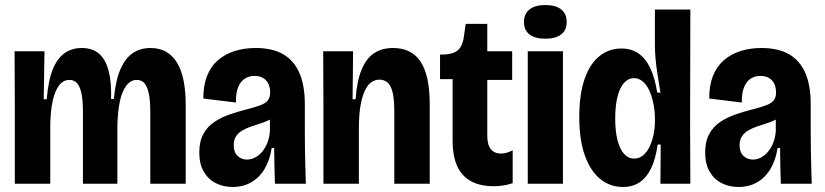

<svg xmlns="http://www.w3.org/2000/svg" viewBox="-20 -731 3281 764"><path d="M39 0V-303L38 -527H157L154 -336H166Q172 -411 190 -455Q208 -499 237 -519.5Q266 -540 305 -540Q348 -540 374 -517.5Q400 -495 412 -450Q424 -405 422 -337H433Q440 -411 459 -455Q478 -499 508 -519.5Q538 -540 579 -540Q615 -540 641 -525Q667 -510 684.5 -481.5Q702 -453 710.5 -410.5Q719 -368 719 -312V0H578V-287Q578 -329 572.5 -357Q567 -385 555.5 -399Q544 -413 524 -413Q500 -413 482.5 -390Q465 -367 456.5 -325.5Q448 -284 447 -225V0H310V-288Q310 -330 304.5 -357.5Q299 -385 287.5 -399Q276 -413 256 -413Q232 -413 215 -391Q198 -369 189 -326.5Q180 -284 180 -222V0Z M905 13Q869 13 839 -2Q809 -17 791 -47.5Q773 -78 773 -124Q773 -168 789 -197.5Q805 -227 832.5 -245.5Q860 -264 893.5 -275.5Q927 -287 962 -296Q998 -305 1018 -313Q1038 -321 1046.5 -332.5Q1055 -344 1055 -363Q1055 -394 1038.5 -411.5Q1022 -429 992 -429Q971 -429 954 -418Q937 -407 927.5 -383.5Q918 -360 919 -323L789 -339Q789 -391 804 -429Q819 -467 847.5 -491.5Q876 -516 914 -528Q952 -540 997 -540Q1064 -540 1107 -515Q1150 -490 1171.5 -440.5Q1193 -391 1193 -316V-203Q1193 -170 1193.5 -135.5Q1194 -101 1195 -67Q1196 -33 1197 0H1074Q1073 -35 1072 -70Q1071 -105 1071 -142H1061Q1054 -95 1033.5 -60Q1013 -25 980.5 -6Q948 13 905 13ZM963 -96Q979 -96 994.5 -104Q1010 -112 1022.5 -126.5Q1035 -141 1043.5 -162Q1052 -183 1054 -209V-270L1080 -276Q1070 -263 1053 -254.5Q1036 -246 1017 -240Q998 -234 979 -227.5Q960 -221 944.5 -212Q929 -203 919.5 -189Q910 -175 910 -153Q910 -125 925.5 -110.5Q941 -96 963 -96Z M1267 0V-307L1266 -527H1385L1383 -336H1395Q1400 -408 1418.5 -453Q1437 -498 1468 -519Q1499 -540 1544 -540Q1618 -540 1654 -485Q1690 -430 1690 -316V0H1549V-291Q1549 -355 1535 -384.5Q1521 -414 1490 -414Q1462 -414 1444 -390.5Q1426 -367 1417 -324Q1408 -281 1408 -220V0Z M1944 10Q1864 10 1822.5 -34.5Q1781 -79 1781 -171V-416H1731V-514H1750Q1790 -517 1806.5 -535.5Q1823 -554 1827 -593L1833 -636H1919V-527H2018V-413H1919V-191Q1919 -154 1933.5 -137Q1948 -120 1973 -120Q1985 -120 1997 -123.5Q2009 -127 2020 -133V-2Q1998 5 1979.5 7.5Q1961 10 1944 10Z M2080 0V-527H2220V0ZM2150 -577Q2109 -577 2087 -594Q2065 -611 2065 -643Q2065 -676 2087 -693.5Q2109 -711 2150 -711Q2191 -711 2213 -693.5Q2235 -676 2235 -643Q2235 -611 2213 -594Q2191 -577 2150 -577Z M2459 13Q2407 13 2368 -19Q2329 -51 2307 -113Q2285 -175 2285 -265Q2285 -355 2306 -416Q2327 -477 2365 -507.5Q2403 -538 2452 -538Q2492 -538 2520.5 -518.5Q2549 -499 2567.5 -460Q2586 -421 2595 -363L2608 -362Q2602 -400 2596.5 -434Q2591 -468 2588.5 -497.5Q2586 -527 2586 -550V-693H2727L2726 -234L2727 0H2608L2609 -156H2597Q2589 -99 2571 -61.5Q2553 -24 2525 -5.5Q2497 13 2459 13ZM2504 -100Q2523 -100 2538.5 -112.5Q2554 -125 2564.5 -146.5Q2575 -168 2580.5 -195Q2586 -222 2586 -249V-264Q2586 -286 2582 -308.5Q2578 -331 2571.5 -351Q2565 -371 2555 -386.5Q2545 -402 2532 -411Q2519 -420 2503 -420Q2480 -420 2463 -401Q2446 -382 2437 -346Q2428 -310 2428 -258Q2428 -210 2437 -174Q2446 -138 2463 -119Q2480 -100 2504 -100Z M2918 13Q2882 13 2852 -2Q2822 -17 2804 -47.5Q2786 -78 2786 -124Q2786 -168 2802 -197.5Q2818 -227 2845.5 -245.5Q2873 -264 2906.5 -275.5Q2940 -287 2975 -296Q3011 -305 3031 -313Q3051 -321 3059.5 -332.5Q3068 -344 3068 -363Q3068 -394 3051.5 -411.5Q3035 -429 3005 -429Q2984 -429 2967 -418Q2950 -407 2940.5 -383.5Q2931 -360 2932 -323L2802 -339Q2802 -391 2817 -429Q2832 -467 2860.5 -491.5Q2889 -516 2927 -528Q2965 -540 3010 -540Q3077 -540 3120 -515Q3163 -490 3184.5 -440.5Q3206 -391 3206 -316V-203Q3206 -170 3206.5 -135.5Q3207 -101 3208 -67Q3209 -33 3210 0H3087Q3086 -35 3085 -70Q3084 -105 3084 -142H3074Q3067 -95 3046.5 -60Q3026 -25 2993.5 -6Q2961 13 2918 13ZM2976 -96Q2992 -96 3007.5 -104Q3023 -112 3035.5 -126.5Q3048 -141 3056.5 -162Q3065 -183 3067 -209V-270L3093 -276Q3083 -263 3066 -254.5Q3049 -246 3030 -240Q3011 -234 2992 -227.5Q2973 -221 2957.5 -212Q2942 -203 2932.5 -189Q2923 -175 2923 -153Q2923 -125 2938.5 -110.5Q2954 -96 2976 -96Z"/></svg>

Font: Bricolage Grotesque 72pt SemiCondensed
Style: Bold
Weight: 700
Width: 4
Designer: Mathieu Triay
Foundry: Atelier Triay
Version: Version 1.001;gftools[0.9.33.dev8+g029e19f]